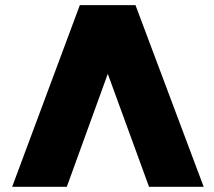

<svg xmlns="http://www.w3.org/2000/svg" viewBox="-20 -721 824 741"><path d="M766.1 0H555.2L396 -436L237.8 0H26.9L288.1 -701.2H502.9Z"/></svg>

Font: Montserrat-Arabic ExtraBold
Style: Regular
Weight: 800
Designer: Mohamed Gaber
Foundry: Kief Type Foundry
Version: Version 5.008;PS 005.008;hotconv 1.0.88;makeotf.lib2.5.64775